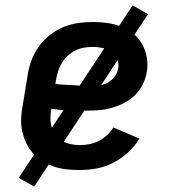

<svg xmlns="http://www.w3.org/2000/svg" viewBox="-20 -619 640 708"><path d="M275 8Q250 8 226 5.5Q202 3 179.5 -4.5Q157 -12 137.5 -24Q118 -36 102.5 -53Q87 -70 77 -91Q67 -112 62 -135Q57 -158 58 -183Q59 -208 64 -232L82 -342Q86 -369 96 -396Q106 -423 123 -447Q140 -471 163.5 -489.5Q187 -508 213.5 -519Q240 -530 268 -534Q296 -538 323 -538Q350 -538 377 -534Q404 -530 428 -520.5Q452 -511 472 -494.5Q492 -478 504.5 -455.5Q517 -433 521.5 -406Q526 -379 521 -352Q517 -329 506 -307Q495 -285 477.5 -268Q460 -251 438 -239.5Q416 -228 393 -221.5Q370 -215 347 -213Q324 -211 301 -211Q268 -211 234.5 -212Q201 -213 169 -218V-217Q166 -200 166 -182.5Q166 -165 171 -149Q176 -133 186 -120Q196 -107 210 -99Q224 -91 241 -87.5Q258 -84 275 -84Q292 -84 310 -87.5Q328 -91 344.5 -99.5Q361 -108 375 -121Q389 -134 398 -149L494 -108Q477 -80 452 -57Q427 -34 398 -19Q369 -4 337.5 2Q306 8 275 8ZM316 -301Q332 -301 348 -304Q364 -307 378.5 -315Q393 -323 403 -337Q413 -351 416 -367Q419 -385 412 -401.5Q405 -418 391 -428Q377 -438 359 -442Q341 -446 323 -446Q307 -446 291 -443.5Q275 -441 259.5 -433.5Q244 -426 231 -414.5Q218 -403 209 -388.5Q200 -374 195 -358.5Q190 -343 187 -327L184 -310Q200 -307 217 -306.5Q234 -306 250.5 -305Q267 -304 283 -302.5Q299 -301 316 -301ZM106 69 49 37 469 -599 526 -567Z"/></svg>

Font: Iosevka Curly Slab SmBdEx
Style: Italic
Weight: 600
Width: 7
Italic angle: -9°
Monospace: yes
Designer: Belleve Invis
Foundry: Belleve Invis
Version: Version 11.1.0; ttfautohint (v1.8.3)